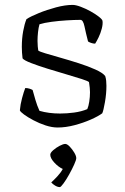

<svg xmlns="http://www.w3.org/2000/svg" viewBox="-20 -520 511 783"><path d="M215 0Q192 0 166 -8.5Q140 -17 116.5 -29.5Q93 -42 78 -53Q63 -64 61 -70Q63 -94 70 -120Q77 -146 83 -161Q92 -161 100 -158.5Q108 -156 113 -153Q118 -135 124.5 -112.5Q131 -90 141 -68Q179 -57 225 -57Q253 -57 282.5 -61Q312 -65 336 -75Q341 -86 344 -105.5Q347 -125 347 -144Q347 -152 346 -162.5Q345 -173 343 -185Q340 -189 314 -197.5Q288 -206 250 -217Q212 -228 173.5 -240Q135 -252 106.5 -263Q78 -274 72 -282Q69 -306 69 -329Q69 -363 74.5 -393Q80 -423 88 -442Q105 -453 138 -466.5Q171 -480 208.5 -490Q246 -500 276 -500Q289 -500 309 -492.5Q329 -485 349 -474Q369 -463 383 -452Q397 -441 398 -435Q400 -422 395 -403Q390 -384 382 -367.5Q374 -351 368 -342Q360 -342 351.5 -345Q343 -348 339 -351Q330 -386 324.5 -412.5Q319 -439 308 -439Q285 -439 252.5 -437Q220 -435 190 -431Q160 -427 141 -421Q137 -407 135 -388.5Q133 -370 133 -353Q133 -341 134 -330.5Q135 -320 136 -314Q140 -310 165 -302.5Q190 -295 227 -284.5Q264 -274 301.5 -262Q339 -250 369 -236.5Q399 -223 409 -210Q412 -201 413 -190.5Q414 -180 414 -170Q414 -138 408 -103.5Q402 -69 397 -58Q381 -46 350.5 -32.5Q320 -19 284 -9.5Q248 0 215 0ZM224 243Q215 243 205 237Q195 231 189 224Q201 213 214.5 198.5Q228 184 236 169Q218 161 201.5 143Q185 125 185 111Q185 103 197 92.5Q209 82 223.5 74.5Q238 67 246 67Q254 67 264.5 78Q275 89 283 102.5Q291 116 291 125Q291 132 282.5 151Q274 170 262 191.5Q250 213 239 228Q228 243 224 243Z"/></svg>

Font: Texturina Thin
Style: Regular
Weight: 100
Designer: Guillermo Torres Carreño
Foundry: Omnibus-Type
Version: Version 1.002; ttfautohint (v1.8.3)